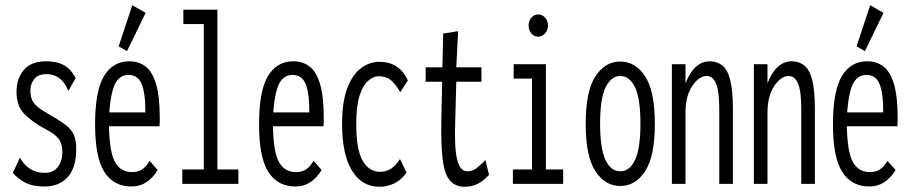

<svg xmlns="http://www.w3.org/2000/svg" viewBox="-20 -702 3483 733"><path d="M150 10Q105 10 77 -4.5Q49 -19 29 -42L56 -100Q89 -42 151 -42Q182 -42 200 -63.5Q218 -85 218 -123Q218 -152 205 -170.5Q192 -189 154 -209Q103 -236 73 -267Q43 -298 43 -351Q43 -402 71 -435Q99 -468 156 -468Q198 -468 225 -452.5Q252 -437 269 -404L241 -355Q227 -389 206 -404Q185 -419 158 -419Q126 -419 111 -400.5Q96 -382 96 -357Q96 -336 102 -321.5Q108 -307 124.5 -293.5Q141 -280 173 -262Q208 -242 229.5 -226Q251 -210 261 -189Q271 -168 271 -133Q271 -62 238.5 -26Q206 10 150 10Z M482 10Q414 10 378.5 -45.5Q343 -101 343 -227Q343 -355 377 -411.5Q411 -468 474 -468Q510 -468 536 -448Q562 -428 576 -380.5Q590 -333 590 -251Q590 -233 589 -220H396Q398 -120 419.5 -82.5Q441 -45 484 -45Q508 -45 524 -56.5Q540 -68 551 -88L582 -53Q564 -23 539 -6.5Q514 10 482 10ZM397 -273H535Q535 -348 520.5 -382Q506 -416 471 -416Q439 -416 421.5 -386Q404 -356 397 -273ZM465 -507 433 -525 485 -682 536 -653Z M676 0V-55H758V-610H680V-665H810V-55H890V0Z M1108 10Q1040 10 1004.5 -45.5Q969 -101 969 -227Q969 -355 1003 -411.5Q1037 -468 1100 -468Q1136 -468 1162 -448Q1188 -428 1202 -380.5Q1216 -333 1216 -251Q1216 -233 1215 -220H1022Q1024 -120 1045.5 -82.5Q1067 -45 1110 -45Q1134 -45 1150 -56.5Q1166 -68 1177 -88L1208 -53Q1190 -23 1165 -6.5Q1140 10 1108 10ZM1023 -273H1161Q1161 -348 1146.5 -382Q1132 -416 1097 -416Q1065 -416 1047.5 -386Q1030 -356 1023 -273Z M1429 11Q1361 11 1323.5 -51Q1286 -113 1286 -228Q1286 -314 1306 -366Q1326 -418 1358.5 -442Q1391 -466 1428 -466Q1505 -466 1537 -395L1508 -350Q1489 -383 1471 -397Q1453 -411 1425 -411Q1406 -411 1386 -394Q1366 -377 1353 -337.5Q1340 -298 1340 -229Q1340 -131 1364.5 -88.5Q1389 -46 1432 -46Q1453 -46 1472 -57.5Q1491 -69 1507 -95L1532 -43Q1512 -15 1485.5 -2Q1459 11 1429 11Z M1755 11Q1718 11 1697.5 -13Q1677 -37 1670 -93.5Q1663 -150 1665 -248L1668 -390H1605V-445H1669L1672 -574L1729 -583L1722 -445H1818V-390H1722L1718 -243Q1714 -135 1725.5 -91.5Q1737 -48 1764 -48Q1785 -48 1802 -62Q1819 -76 1833 -91L1847 -35Q1825 -10 1802.5 0.5Q1780 11 1755 11Z M1938 0V-55H2011V-402H1941V-457H2064V-55H2130V0ZM2034 -562Q2019 -562 2008.5 -574.5Q1998 -587 1998 -604Q1998 -622 2008.5 -634.5Q2019 -647 2034 -647Q2050 -647 2061 -634.5Q2072 -622 2072 -604Q2072 -587 2061 -574.5Q2050 -562 2034 -562Z M2348 8Q2290 8 2253 -48.5Q2216 -105 2216 -229Q2216 -354 2253 -410.5Q2290 -467 2348 -467Q2406 -467 2443 -410.5Q2480 -354 2480 -229Q2480 -105 2443 -48.5Q2406 8 2348 8ZM2348 -48Q2384 -48 2404.5 -91.5Q2425 -135 2425 -230Q2425 -327 2404 -369.5Q2383 -412 2348 -412Q2314 -412 2292.5 -369.5Q2271 -327 2271 -230Q2271 -135 2291.5 -91.5Q2312 -48 2348 -48Z M2545 0V-457H2597V-384Q2630 -468 2690 -468Q2717 -468 2737 -452.5Q2757 -437 2767.5 -397.5Q2778 -358 2778 -285V0H2726V-283Q2726 -355 2713.5 -383.5Q2701 -412 2678 -412Q2649 -412 2623 -374Q2597 -336 2597 -271V0Z M2858 0V-457H2910V-384Q2943 -468 3003 -468Q3030 -468 3050 -452.5Q3070 -437 3080.5 -397.5Q3091 -358 3091 -285V0H3039V-283Q3039 -355 3026.5 -383.5Q3014 -412 2991 -412Q2962 -412 2936 -374Q2910 -336 2910 -271V0Z M3299 10Q3231 10 3195.5 -45.5Q3160 -101 3160 -227Q3160 -355 3194 -411.5Q3228 -468 3291 -468Q3327 -468 3353 -448Q3379 -428 3393 -380.5Q3407 -333 3407 -251Q3407 -233 3406 -220H3213Q3215 -120 3236.5 -82.5Q3258 -45 3301 -45Q3325 -45 3341 -56.5Q3357 -68 3368 -88L3399 -53Q3381 -23 3356 -6.5Q3331 10 3299 10ZM3214 -273H3352Q3352 -348 3337.5 -382Q3323 -416 3288 -416Q3256 -416 3238.5 -386Q3221 -356 3214 -273ZM3282 -507 3250 -525 3302 -682 3353 -653Z"/></svg>

Font: Inconsolata ExtraCondensed Thin
Style: Regular
Weight: 100
Width: 2
Monospace: yes
Designer: Raph Levien, Cyreal, Brenton Simpson
Foundry: Raph Levien, Cyreal, Google
Version: Version 3.100; ttfautohint (v1.8.4.7-5d5b)